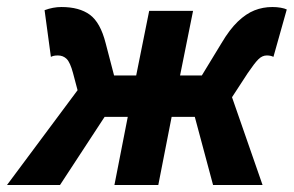

<svg xmlns="http://www.w3.org/2000/svg" viewBox="-65 -527 837 547"><path d="M-45 0 156 -270 143 -319Q135 -349 125 -359Q115 -369 100 -369Q93 -369 88.5 -368Q84 -367 80 -365L62 -498Q86 -507 110 -507Q161 -507 191 -485Q221 -463 236 -404L260 -312H323L360 -496H485L448 -312H510L566 -404Q589 -443 612.5 -465.5Q636 -488 660 -497.5Q684 -507 711 -507Q724 -507 735 -505Q746 -503 752 -500L714 -365Q710 -367 705.5 -368Q701 -369 695 -369Q682 -369 671 -358Q660 -347 641 -319L596 -250L683 0H542L490 -194H424L386 0H261L299 -194H233L106 0Z"/></svg>

Font: Source Sans 3
Style: Bold Italic
Weight: 700
Italic angle: -11°
Designer: Paul D. Hunt
Foundry: Adobe
Version: Version 3.052;hotconv 1.1.0;makeotfexe 2.6.0